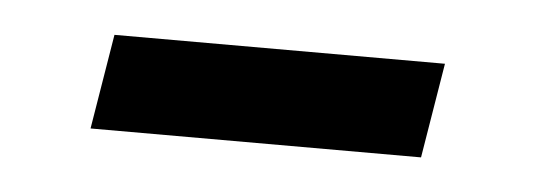

<svg xmlns="http://www.w3.org/2000/svg" viewBox="-24 -279 408 147"><g transform="rotate(5 180.0 -205.5)"><path d="M48 -169 60 -242H314L302 -169Z"/></g></svg>

Font: Rokkitt SemiBold
Style: Italic
Weight: 600
Italic angle: -9°
Designer: Vernon Adams
Foundry: Vernon Adams
Version: Version 3.103